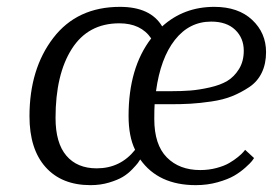

<svg xmlns="http://www.w3.org/2000/svg" viewBox="-20 -530 796 560"><path d="M721 -69Q719 -66 715 -60.5Q711 -55 696 -41.5Q681 -28 663 -17.5Q645 -7 615 1.5Q585 10 551 10Q442 10 389 -65Q386 -60 382 -54.5Q378 -49 365.5 -36Q353 -23 338 -14Q323 -5 298 2.5Q273 10 244 10Q160 10 113 -42.5Q66 -95 66 -191Q66 -329 135.5 -419.5Q205 -510 330 -510Q419 -510 453 -453Q516 -510 605 -510Q675 -510 715.5 -472Q756 -434 756 -378Q756 -344 743.5 -318Q731 -292 707 -276Q683 -260 657 -249.5Q631 -239 596.5 -234Q562 -229 535.5 -227.5Q509 -226 476 -226H431Q430 -212 430 -183Q430 -108 466.5 -71Q503 -34 564 -34Q589 -34 611.5 -40Q634 -46 648.5 -54.5Q663 -63 674 -72Q685 -81 690 -87L695 -93ZM596 -467Q532 -467 490 -413.5Q448 -360 435 -264H478Q510 -264 535.5 -266Q561 -268 592 -275Q623 -282 643 -294Q663 -306 677 -328.5Q691 -351 691 -382Q691 -419 666 -443Q641 -467 596 -467ZM262 -39Q331 -39 374 -93Q355 -132 355 -192Q355 -332 421 -418Q391 -462 328 -462Q237 -462 189.5 -387.5Q142 -313 142 -186Q142 -113 173.5 -76Q205 -39 262 -39Z"/></svg>

Font: Arsenal
Style: Italic
Weight: 400
Italic angle: -9.10001°
Designer: Andrij Shevchenko
Foundry: Stairsfor
Version: Version 2.001;PS 002.001;hotconv 1.0.88;makeotf.lib2.5.64775